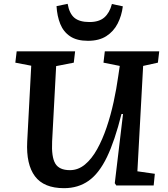

<svg xmlns="http://www.w3.org/2000/svg" viewBox="-20 -968 875 1002"><path d="M697 -74 788 -61 782 0H587L579 -12L622 -373H614Q579 -233 538 -148Q497 -63 442.5 -24.5Q388 14 314 14Q209 14 162.5 -48Q116 -110 122 -229L143 -625L60 -641L67 -700H372L365 -641L273 -623L252 -230Q248 -149 268.5 -114.5Q289 -80 345 -80Q388 -80 423.5 -109.5Q459 -139 487 -189.5Q515 -240 536.5 -303.5Q558 -367 573 -436Q588 -505 597 -570L605 -624L520 -641L527 -700H811L804 -641L727 -624ZM333 -948Q342 -897 368.5 -875Q395 -853 447 -853Q497 -853 524.5 -877Q552 -901 564 -947L621 -935Q615 -886 594 -845Q573 -804 535 -779.5Q497 -755 439 -755Q381 -755 346 -778.5Q311 -802 294.5 -843Q278 -884 275 -936Z"/></svg>

Font: Literata 7pt SemiBold
Style: Italic
Weight: 600
Italic angle: -2°
Designer: Latin by Veronika Burian and Jose Scaglione. Greek by Irene Vlachou. Cyrillic by Vera Evstafieva
Foundry: TypeTogether
Version: Version 3.002